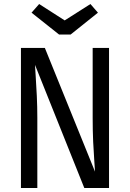

<svg xmlns="http://www.w3.org/2000/svg" viewBox="-20 -948 655 968"><path d="M405.1 0 156.4 -621Q156.9 -605.6 160 -562.8Q163.1 -520 165.6 -464.4Q168.2 -408.7 168.2 -353.8V0H85.6V-706.2H206.2L459 -82.6Q458.5 -97.4 455.4 -137.2Q452.3 -176.9 449.7 -233.1Q447.2 -289.2 447.2 -352.8V-706.2H529.7V0ZM435.9 -927.7 473.8 -884.1 335.9 -773.8H277.9L139 -884.1L177.4 -927.7L306.2 -845.1Z"/></svg>

Font: FiraCode Nerd Font
Style: Regular
Weight: 400
Designer: Carrois Corporate, Edenspiekermann AG, Nikita Prokopov
Foundry: Carrois Corporate, Edenspiekermann AG, Nikita Prokopov
Version: Version 6.002;Nerd Fonts 3.4.0